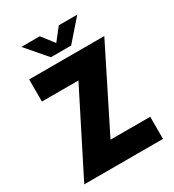

<svg xmlns="http://www.w3.org/2000/svg" viewBox="-182 -860 875 965"><g transform="rotate(-30 255.5 -378.0)"><path d="M313 -637.2 417 -756.3H310.1L254.4 -685.5L199.7 -756.3H92.8L195.3 -637.2ZM481 -595.2H44.9V-466.8H256.8L21 0H478V-128.4H247.6Z"/></g></svg>

Font: Now Black
Style: Regular
Weight: 400
Designer: Alfredo Marco Pradil
Foundry: Alfredo Marco Pradil
Version: Version 1.200;hotconv 1.0.109;makeotfexe 2.5.65596